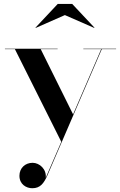

<svg xmlns="http://www.w3.org/2000/svg" viewBox="-20 -712 620 993"><path d="M315.5 -634 467.5 -567.5 468.5 -569 353.5 -691.5H278.5L163.5 -569L164.5 -567.5ZM278 -458V-460H5.5V-458H57L297 21.5L216.5 207.5C221.5 163.5 185 130 148.5 130C110 130 80.5 157.5 80.5 197C80.5 241 115.5 261.5 147 261.5C188.5 261.5 206.5 236 224.5 196.5L506.5 -458H580.5V-460H411V-458H503.5L358 -120.5L190.5 -458Z"/></svg>

Font: Bodoni* 96pt Medium
Style: Regular
Weight: 500
Version: Version 2.3